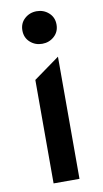

<svg xmlns="http://www.w3.org/2000/svg" viewBox="-84 -763 431 803"><g transform="rotate(-10 131.5 -361.0)"><path d="M76.6 0V-439.5L186.6 -518.8V0ZM131.6 -583.2Q101.9 -583.2 80.5 -602.4Q59.1 -621.6 59.1 -652.4Q59.1 -683.1 80.5 -702.3Q101.9 -721.5 131.6 -721.5Q161.2 -721.5 182.6 -702.3Q204.1 -683.1 204.1 -652.4Q204.1 -621.6 182.6 -602.4Q161.2 -583.2 131.6 -583.2Z"/></g></svg>

Font: Geologica-Sharp
Style: Regular
Weight: 100
Designer: Sindre Bremnes, Frode Helland
Foundry: Monokrom Skriftforlag AS
Version: Version 1.010;gftools[0.9.28]